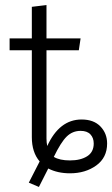

<svg xmlns="http://www.w3.org/2000/svg" viewBox="-20 -675 444 760"><path d="M134 65 94 48 137 -36Q106 -72 106 -132V-476H18V-523H106V-648L164 -655V-523H299L292 -476H164V-127Q164 -111 167 -97Q215 -202 303 -202Q351 -202 377.5 -174.5Q404 -147 404 -107Q404 -51 361 -20Q318 11 257 11Q208 11 171 -8ZM257 -40Q299 -40 325 -56.5Q351 -73 351 -107Q351 -129 338 -143Q325 -157 299 -157Q267 -157 244 -134.5Q221 -112 193 -54Q216 -40 257 -40Z"/></svg>

Font: Trujillo Light
Style: Regular
Weight: 300
Designer: Fira Sans original fonts by bBox Type GmbH, Carrois Corporate GbR, & Edenspiekermann AG / Changes by Cristiano Sobral
Foundry: Fira Sans original fonts by bBox Type GmbH, Carrois Corporate GbR, & Edenspiekermann AG / Changes by Cristiano Sobral
Version: Version 4.301;July 28, 2020;FontCreator 13.0.0.2655 64-bit